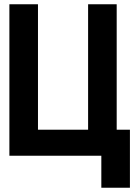

<svg xmlns="http://www.w3.org/2000/svg" viewBox="-20 -730 640 900"><path d="M455 150V0H24V-710H158V-122H393V-710H527V-122H589V150Z"/></svg>

Font: Geist Mono ExtraBold
Style: Regular
Weight: 800
Monospace: yes
Designer: Basement.studio, Andrés Briganti, Mateo Zaragoza
Foundry: Basement.studio, Vercel, Andrés Briganti, Guido Ferreyra, Mateo Zaragoza
Version: Version 1.500; ttfautohint (v1.8.4.7-5d5b)